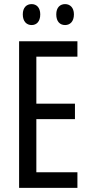

<svg xmlns="http://www.w3.org/2000/svg" viewBox="-20 -915 442 935"><path d="M91 -845C91 -810 110 -793 134 -793C158 -793 176 -810 176 -845C176 -878 158 -895 134 -895C110 -895 91 -879 91 -845ZM254 -845C254 -810 272 -793 297 -793C321 -793 340 -810 340 -845C340 -878 321 -895 297 -895C273 -895 254 -879 254 -845ZM357 0V-76H157V-335H345V-410H157V-639H357V-714H73V0Z"/></svg>

Font: Noto Sans Gujarati UI ExtraCondensed
Style: Regular
Weight: 400
Width: 2
Designer: Jelle Bosma - Monotype Design Team, Universal Thirst
Foundry: Monotype Imaging Inc.
Version: Version 2.106